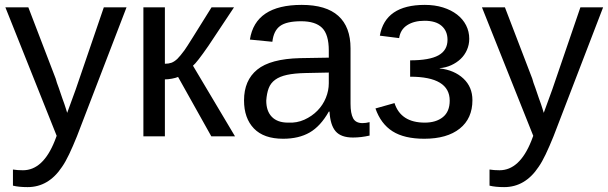

<svg xmlns="http://www.w3.org/2000/svg" viewBox="-20 -558 2491 786"><path d="M93 208Q57 208 33 202V136Q51 139 74 139Q156 139 204 19L212 -2L2 -528H96L208 -236L213 -219Q215 -214 220.5 -198.5Q226 -183 235 -156Q245 -129 249.5 -114Q254 -99 255 -96L290 -192L405 -528H498L295 0Q278 42 263 73.5Q248 105 234 125Q179 208 93 208Z M567 -528H655V-297Q670 -297 681.5 -301Q693 -305 706 -317Q718 -329 735 -352Q743 -363 770.5 -407Q798 -451 846 -528H938L833 -370Q786 -302 770 -289L942 0H845L709 -243Q700 -239 684 -236Q668 -233 655 -233V0H567Z M1139 10Q1060 10 1019.5 -32Q979 -74 979 -147Q979 -229 1033 -273Q1087 -317 1208 -320L1326 -322V-351Q1326 -417 1298.5 -444Q1271 -471 1213 -471Q1153 -471 1126.5 -451.5Q1100 -432 1095 -387L1003 -396Q1025 -538 1215 -538Q1315 -538 1365 -493Q1415 -448 1415 -360V-133Q1415 -94 1425.5 -74Q1436 -54 1464 -54Q1478 -54 1493 -58V-3Q1458 5 1425 5Q1376 5 1354 -20.5Q1332 -46 1329 -101H1326Q1292 -41 1247.5 -15.5Q1203 10 1139 10ZM1159 -56Q1195 -54 1226 -68Q1257 -82 1279.5 -105Q1302 -128 1314 -157.5Q1326 -187 1326 -217V-261L1230 -259Q1185 -258 1155 -251.5Q1125 -245 1106.5 -231.5Q1088 -218 1080 -197Q1072 -176 1070 -146Q1070 -103 1093 -79.5Q1116 -56 1159 -56Z M1717 10Q1635 10 1587 -20.5Q1539 -51 1517 -114L1595 -136Q1621 -56 1719 -56Q1765 -56 1793 -78.5Q1821 -101 1821 -146Q1821 -244 1659 -244V-311Q1738 -311 1775 -331.5Q1812 -352 1812 -395Q1812 -431 1788 -452Q1764 -473 1718 -473Q1675 -473 1647 -455Q1619 -437 1614 -402L1535 -412Q1557 -538 1719 -538Q1760 -538 1793.5 -527.5Q1827 -517 1851 -498.5Q1875 -480 1888 -454.5Q1901 -429 1901 -399Q1901 -375 1891.5 -353.5Q1882 -332 1865.5 -316.5Q1849 -301 1827 -291Q1805 -281 1780 -279V-278Q1840 -271 1877 -236.5Q1914 -202 1914 -148Q1914 -73 1862 -31.5Q1810 10 1717 10Z M2044 208Q2008 208 1984 202V136Q2002 139 2025 139Q2107 139 2155 19L2163 -2L1953 -528H2047L2159 -236L2164 -219Q2166 -214 2171.5 -198.5Q2177 -183 2186 -156Q2196 -129 2200.5 -114Q2205 -99 2206 -96L2241 -192L2356 -528H2449L2246 0Q2229 42 2214 73.5Q2199 105 2185 125Q2130 208 2044 208Z"/></svg>

Font: Libra Sans
Style: Regular
Weight: 400
Foundry: Context Ltd
Version: Version 1.000; ttfautohint (v1.3)